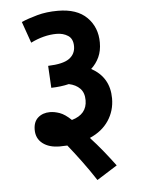

<svg xmlns="http://www.w3.org/2000/svg" viewBox="-52 -673 581 789"><g transform="rotate(-5 239.0 -278.5)"><path d="M65 -599Q93 -611 131 -621.5Q169 -632 216 -632Q295 -632 336 -591Q377 -550 377 -487Q377 -453 365 -427Q353 -401 332 -382Q407 -341 407 -254Q407 -203 380 -162.5Q353 -122 302 -100Q328 -72 353.5 -40.5Q379 -9 402 22L318 75Q290 32 261 -7Q232 -46 207 -77Q192 -76 176 -76Q132 -76 105.5 -96.5Q79 -117 79 -153Q79 -186 98.5 -203Q118 -220 148 -220Q166 -220 187.5 -212.5Q209 -205 235 -180Q298 -198 298 -256Q298 -287 281 -304.5Q264 -322 235 -328Q203 -320 162 -319L157 -410Q219 -412 244.5 -430.5Q270 -449 270 -481Q270 -512 250 -525Q230 -538 203 -538Q176 -538 149 -531Q122 -524 96 -511Z"/></g></svg>

Font: Noto Sans Condensed SemiBold
Style: Regular
Weight: 600
Width: 3
Designer: Monotype Design Team
Foundry: Monotype Imaging Inc.
Version: Version 2.013; ttfautohint (v1.8.4.7-5d5b)